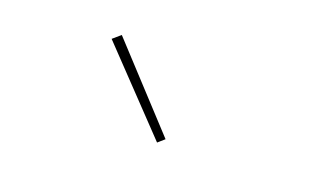

<svg xmlns="http://www.w3.org/2000/svg" viewBox="-39 -876 678 391"><g transform="rotate(15 300.0 -680.5)"><path d="M306 -584 162 -764 180 -777 321 -595Z"/></g></svg>

Font: Iosevka Slab Thin Extended
Style: Regular
Weight: 100
Width: 7
Monospace: yes
Designer: Belleve Invis
Foundry: Belleve Invis
Version: Version 11.1.1; ttfautohint (v1.8.3)